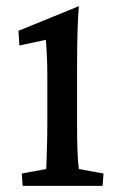

<svg xmlns="http://www.w3.org/2000/svg" viewBox="-20 -604 385 624"><path d="M230.5 -200.2Q230.5 -156.2 231.4 -125.5Q232.4 -94.7 233.9 -76.7Q235.4 -58.6 236.3 -54.7L316.4 -40L313.5 0H53.7L50.8 -40L129.9 -54.7Q130.9 -60.5 131.3 -80.6Q131.8 -100.6 132.8 -131.8Q133.8 -163.1 133.8 -200.2V-361.3Q133.8 -392.6 132.3 -423.3Q130.9 -454.1 128.9 -474.6L43 -456.1L40 -503.9L236.3 -584Q233.4 -550.8 231.9 -501Q230.5 -451.2 230.5 -379.9Z"/></svg>

Font: Crimson Pro ExtraLight Medium
Style: Regular
Weight: 500
Version: Version 1.002